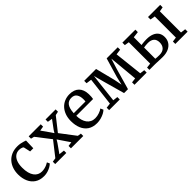

<svg xmlns="http://www.w3.org/2000/svg" viewBox="245 -1669 2780 2780"><g transform="rotate(-45 1635.0 -279.5)"><path d="M284.8 11Q200.8 11 145 -26.4Q89.2 -63.7 61.2 -127.9Q33.3 -192 32.9 -271.9Q32.6 -333.7 50.6 -387.6Q68.6 -441.6 104.1 -482.6Q139.6 -523.5 192.2 -546.8Q244.7 -570 313.5 -570Q347.5 -570 376.2 -564.4Q404.8 -558.8 426.7 -551.7Q448.6 -544.6 462.4 -540L457.6 -385.9H392.9L370.4 -487.5Q368.8 -495.8 356.9 -502.1Q345 -508.4 328.4 -512.1Q311.8 -515.8 295.1 -515.8Q250.1 -515.8 216.4 -491.6Q182.8 -467.3 163.9 -419.9Q145 -372.5 144.5 -302.4Q144.2 -240.7 156.4 -194.7Q168.7 -148.7 190.8 -118.7Q212.9 -88.7 243 -73.7Q273.2 -58.7 308.3 -58.7Q338.9 -58.7 366.1 -65.4Q393.2 -72.2 415.2 -82.2Q437.2 -92.2 452.4 -102.4L471.3 -61.9Q454.6 -44.8 425.7 -28Q396.7 -11.2 360.2 -0.1Q323.8 11 284.8 11Z M580.9 -58.1 752.2 -276.7 582.6 -495.8 532.2 -507.7V-555.3H779.2V-507.7L709.5 -495.8L800.2 -367.3L828.7 -323.9L855.3 -366.8L950.6 -495.8L877.5 -507.7V-555.3H1084.1V-507.7L1027.6 -495.8L864.9 -289.4L1041.3 -57.2L1094.7 -48.6V0H842.4V-48.6L908.6 -58.1L817.1 -193.2L786.6 -238L759.9 -194.1L663.7 -58.1L747.5 -48.6V0H520.1V-48.6Z M1368.9 11Q1285.2 11 1229.8 -26Q1174.5 -63 1147.2 -128.6Q1120 -194.2 1120 -279.4Q1120 -345.4 1139.3 -398.9Q1158.6 -452.4 1193.6 -490.7Q1228.5 -528.9 1276.3 -549.4Q1324.2 -570 1381.2 -570Q1474.7 -570 1526.1 -518.6Q1577.5 -467.1 1580.5 -370.6Q1580.5 -340.5 1579.2 -318Q1577.8 -295.5 1573.8 -278.2H1230.1Q1230.8 -230 1242 -189.7Q1253.2 -149.4 1274.6 -120Q1296 -90.6 1327.5 -74.6Q1359.1 -58.5 1400.4 -58.5Q1442.5 -58.5 1485.5 -73.5Q1528.4 -88.5 1551.2 -106.8L1570.7 -63Q1552.8 -44.4 1521.1 -27.5Q1489.3 -10.7 1449.7 0.2Q1410 11 1368.9 11ZM1230.5 -330.9H1470.5Q1471.7 -339.6 1472.5 -352.1Q1473.2 -364.7 1473.2 -374.1Q1473.2 -434.9 1447.9 -474.3Q1422.6 -513.7 1362.6 -513.7Q1335.8 -513.7 1312.9 -504.5Q1289.9 -495.3 1272.3 -474.3Q1254.7 -453.4 1244 -418.2Q1233.3 -383 1230.5 -330.9Z M1624.3 0V-49.6L1699.2 -58.6L1751.2 -495.3L1668.9 -506.6V-555.3H1912.1L1987.4 -259L2012.6 -133.8L2041.9 -259L2129.1 -555.3H2356V-506.2L2272.1 -494.9L2320.2 -58.6L2393 -49.6V0H2143.5V-49.6L2215.7 -58.6L2189.1 -346.8L2174.1 -504.8L2125.3 -348.6L2032 -21.7H1951.9L1860.1 -349.9L1818.8 -505.2L1800 -348.4L1767.5 -58.6L1842.3 -49.6V0Z M2979.8 0V-49.6L3050.7 -59.2V-491.8L2975.7 -504.9V-555.3H3224.8V-504.9L3155.2 -491.8V-58.9L3231.3 -49.6V0ZM2448.8 0V-47.6L2520.8 -55.9V-493.7L2450.8 -504.9V-555.3H2717V-504.9L2623.1 -493.7V-334.7Q2636.8 -337.3 2654.9 -339.4Q2673 -341.5 2693.1 -342.8Q2713.2 -344.2 2732.3 -344.2Q2799.8 -344.2 2847 -324.6Q2894.3 -305 2918.8 -268.2Q2943.4 -231.4 2943.4 -179.4Q2943.4 -123.8 2916.1 -82.3Q2888.8 -40.8 2838.4 -17.8Q2788.1 5.1 2718.9 5.1Q2706.3 5.1 2684.3 4.3Q2662.3 3.4 2637.5 2.6Q2612.7 1.7 2590.9 0.9Q2569.2 0 2556.3 0ZM2703.4 -48.5Q2769.7 -48.5 2802.9 -82.9Q2836 -117.2 2836 -175Q2836 -235.1 2801.9 -263.2Q2767.9 -291.3 2707.7 -291.3Q2686 -291.3 2662.9 -288.8Q2639.8 -286.3 2623.1 -283.1V-53.2Q2639 -51.2 2660 -49.8Q2681 -48.5 2703.4 -48.5Z"/></g></svg>

Font: Merriweather Light
Style: Regular
Weight: 300
Designer: Eben Sorkin
Foundry: Eben Sorkin
Version: Version 2.100